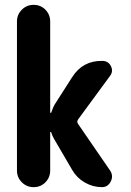

<svg xmlns="http://www.w3.org/2000/svg" viewBox="-20 -770 540 790"><path d="M300.8 -260.7 433.6 -67.4Q447.3 -45.9 435.5 -22.9Q423.8 0 399.4 0Q362.3 0 329.1 -19Q295.9 -38.1 277.3 -70.3L203.1 -197.3Q194.3 -211.9 190.4 -226.6Q189.5 -227.5 186.5 -226.6V-68.4Q186.5 -40 167 -20Q147.5 0 118.2 0Q89.8 0 69.8 -20Q49.8 -40 49.8 -68.4V-681.6Q49.8 -710 69.8 -730Q89.8 -750 118.2 -750Q147.5 -750 167 -730Q186.5 -710 186.5 -681.6V-306.6Q187.5 -305.7 190.4 -305.7Q198.2 -329.1 206.1 -341.8L277.3 -453.1Q320.3 -520.5 400.4 -519.5Q425.8 -519.5 436.5 -497.6Q447.3 -475.6 431.6 -456.1L301.8 -279.3Q294.9 -269.5 300.8 -260.7Z"/></svg>

Font: Rounded-X Mgen+ 1m bold
Style: Bold
Weight: 700
Designer: [Source Han Sans]
Ryoko NISHIZUKA  (kana & ideographs); Paul D. Hunt (Latin, Greek & Cyrillic); Wenlong ZHANG  (bopomofo
Version: Version 1.059.20150602